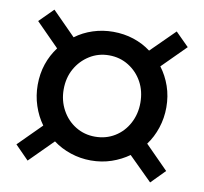

<svg xmlns="http://www.w3.org/2000/svg" viewBox="-72 -752 828 779"><g transform="rotate(10 342.0 -362.5)"><path d="M90 -52 34 -109 128 -203Q104 -236 90.5 -277Q77 -318 77 -362Q77 -408 90.5 -448Q104 -488 129 -521L34 -617L91 -674L187 -577Q219 -601 259 -614Q299 -627 342 -627Q387 -627 426.5 -614Q466 -601 498 -577L595 -673L650 -618L554 -522Q579 -489 593 -448.5Q607 -408 607 -362Q607 -318 593.5 -277Q580 -236 556 -204L651 -108L595 -51L498 -147Q466 -124 426.5 -110.5Q387 -97 342 -97Q299 -97 258.5 -110.5Q218 -124 186 -148ZM342 -195Q387 -195 423 -217Q459 -239 479.5 -277.5Q500 -316 500 -362Q500 -410 479.5 -447.5Q459 -485 423 -507.5Q387 -530 342 -530Q298 -530 262 -507.5Q226 -485 205 -447.5Q184 -410 184 -362Q184 -316 205 -277.5Q226 -239 262 -217Q298 -195 342 -195Z"/></g></svg>

Font: Red Hat Text SemiBold
Style: Italic
Weight: 600
Italic angle: -12°
Designer: Pentagram, MCKL
Foundry: Pentagram, MCKL
Version: Version 1.023